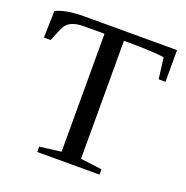

<svg xmlns="http://www.w3.org/2000/svg" viewBox="-119 -765 849 876"><g transform="rotate(20 305.5 -327.5)"><path d="M594.2 -501H561L547.9 -603Q533.2 -606.4 483.9 -609.1Q434.6 -611.8 376 -611.8H352.1V-39.1L456.1 -25.9V0H153.8V-25.9L257.8 -39.1V-611.8H159.2Q120.6 -611.8 96.7 -600.3Q72.8 -588.9 61 -560.1L36.6 -501H3.9L7.3 -630.9Q53.7 -654.8 147.5 -654.8H594.2Z"/></g></svg>

Font: Liberation Serif
Style: Regular
Weight: 400
Designer: Steve Matteson
Foundry: Ascender Corporation
Version: Version 2.1.5